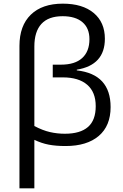

<svg xmlns="http://www.w3.org/2000/svg" viewBox="-20 -785 668 1045"><path d="M321.8 -765.1Q429.2 -765.1 490 -714.4Q550.8 -663.6 550.8 -574.2Q550.8 -430.7 397.9 -405.8V-401.9Q582 -381.3 582 -202.1Q582 -100.1 517.6 -45.2Q453.1 9.8 336.9 9.8Q283.7 9.8 244.6 2.2Q205.6 -5.4 167 -23.9V240.2H85.9V-535.2Q85.9 -645 147.7 -705.1Q209.5 -765.1 321.8 -765.1ZM320.8 -696.8Q243.7 -696.8 205.3 -654.8Q167 -612.8 167 -532.2V-99.1Q212.4 -75.2 251.7 -66.2Q291 -57.1 333 -57.1Q416.5 -57.1 458.7 -93.8Q501 -130.4 501 -207Q501 -283.7 454.6 -323.7Q408.2 -363.8 321.8 -363.8H267.1V-433.1H312Q387.7 -433.1 427.2 -469Q466.8 -504.9 466.8 -571.8Q466.8 -631.8 428.7 -664.3Q390.6 -696.8 320.8 -696.8Z"/></svg>

Font: WebKoruri
Style: Regular
Weight: 400
Foundry: lindwurm / mohemohe
Version: Version 1.00